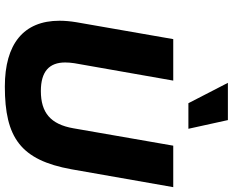

<svg xmlns="http://www.w3.org/2000/svg" viewBox="-102 -826 938 773"><g transform="rotate(90 366.5 -439.0)"><path d="M328 10C534 10 624 -54 661 -258L733 -668H566L496 -266C480 -174 433 -135 346 -135C267 -135 231 -169 231 -233C231 -244 232 -257 234 -270L304 -668H137L69 -278C65 -254 63 -231 63 -210C63 -65 157 10 328 10ZM498 -729 463 -888H313L395 -729Z"/></g></svg>

Font: Celebes ExtraBold
Style: Italic
Weight: 800
Italic angle: -10°
Designer: Anugrah Pasau
Foundry: Lafontype
Version: Version 1.000